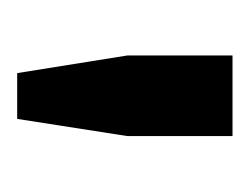

<svg xmlns="http://www.w3.org/2000/svg" viewBox="-53 -787 284 218"><g transform="rotate(90 89.0 -678.0)"><path d="M63 -555.5 43 -680.5V-800H134.5V-680.5L115 -555.5Z"/></g></svg>

Font: Big Shoulders Stencil Display
Style: Bold
Weight: 700
Designer: Patric King
Foundry: XO Type Co
Version: Version 1.000